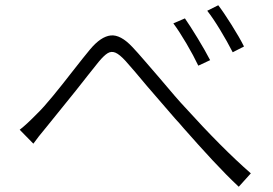

<svg xmlns="http://www.w3.org/2000/svg" viewBox="-20 -738 1040 731"><path d="M121 -305Q145 -328 181.5 -372.5Q218 -417 252 -461Q302 -525 323 -550Q364 -599 401.5 -603Q439 -607 484 -559Q503 -539 530 -507.5Q557 -476 584 -445Q658 -357 682 -332Q826 -173 935 -78L889 -27Q843 -70 790 -127Q737 -184 679 -250Q664 -268 648 -285Q622 -315 540 -410Q491 -469 458 -506Q435 -531 419.5 -537.5Q404 -544 390 -535.5Q376 -527 356 -503Q337 -479 314.5 -451Q292 -423 268 -392L163 -262Q146 -241 128 -219L107 -191L55 -244Q80 -263 121 -305ZM780 -509 735 -488Q717 -526 690 -572Q663 -618 640 -649L684 -668Q703 -641 732.5 -592.5Q762 -544 780 -509ZM909 -561 866 -539Q845 -580 818 -624.5Q791 -669 769 -697L811 -718Q831 -692 861.5 -643.5Q892 -595 909 -561Z"/></svg>

Font: 寒蝉端黑体 Light
Style: Regular
Weight: 300
Designer: ChillDuanSans {Warren2060}; 
Source Han Sans {Ryoko NISHIZUKA 西塚涼子 (kana, bopomofo & ideographs); Paul D. Hunt (Latin, G
Foundry: ChillType&Adobe
Version: Version 1.300;Glyphs 3.3 (3306)